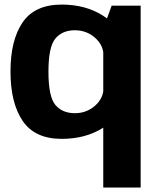

<svg xmlns="http://www.w3.org/2000/svg" viewBox="-20 -618 706 860"><path d="M442.5 222H610V-592.5H480L442.5 -489.5ZM256.5 4Q363 4 440.8 -45Q518.5 -94 518.5 -154L444 -227.5Q444 -178 405.8 -144.5Q367.5 -111 315.5 -111Q259 -111 228 -148Q197 -185 197 -297Q197 -408 228 -445.2Q259 -482.5 315.5 -482.5Q367.5 -482.5 405.8 -448.8Q444 -415 444 -366.5L518.5 -439Q518.5 -499 440.8 -548.2Q363 -597.5 256.5 -597.5Q136 -597.5 81.5 -518Q27 -438.5 27 -297.5Q27 -157 81.5 -76.5Q136 4 256.5 4Z"/></svg>

Font: Anybody UltraCondensed Thin
Style: Bold
Weight: 700
Version: Version 1.111